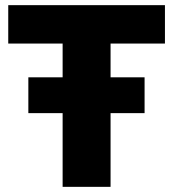

<svg xmlns="http://www.w3.org/2000/svg" viewBox="-20 -725 672 745"><path d="M620 -556H409V-425H541V-286H409V0H223V-286H90V-425H223V-556H12V-705H620Z"/></svg>

Font: wassup Sans
Style: Black
Weight: 900
Version: Version 2.001